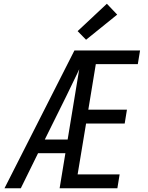

<svg xmlns="http://www.w3.org/2000/svg" viewBox="-20 -1004 790 1024"><path d="M4 0 377 -735H449Q421 -673 392 -612Q363 -551 333 -490L219 -260H341L329 -187H183L91 0ZM298 0 419 -735H727L715 -662H491L451 -419H657L645 -345H439L394 -74H618L606 0ZM439 -792 394 -838 550 -984 605 -926Z"/></svg>

Font: Iosevka Custom Oblique
Style: Regular
Weight: 400
Italic angle: -9°
Designer: Belleve Invis
Foundry: Belleve Invis
Version: Version 27.0.1